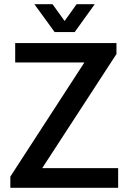

<svg xmlns="http://www.w3.org/2000/svg" viewBox="-20 -890 612 910"><path d="M29 0V-53L380 -594H52V-686H532V-634L180 -93H540V0ZM143 -870H229L309 -759L263 -758L343 -870H429L334 -738H239Z"/></svg>

Font: Archivo SemiCondensed Medium
Style: Regular
Weight: 500
Width: 4
Designer: Hector Gatti
Foundry: Omnibus-Type
Version: Version 2.001